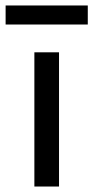

<svg xmlns="http://www.w3.org/2000/svg" viewBox="-66 -681 340 701"><path d="M59.5 0V-490H149.5V0ZM-45.5 -591.5V-661H254.5V-591.5Z"/></svg>

Font: Cabin
Style: Regular
Weight: 400
Width: 4
Designer: Pablo Impallari
Foundry: Pablo Impallari. http://www.impallari.com Igino Marini. http://www.ikern.com
Version: Version 3.001